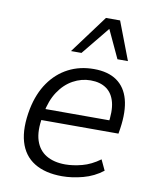

<svg xmlns="http://www.w3.org/2000/svg" viewBox="-84 -810 723 883"><g transform="rotate(10 277.0 -368.0)"><path d="M266 8Q187 8 136 -23.5Q85 -55 67 -117.5Q49 -180 67 -272Q82 -345 118 -396.5Q154 -448 207 -475.5Q260 -503 326 -503Q392 -503 433 -474.5Q474 -446 489 -391Q504 -336 492 -255L488 -230H110L119 -283H457L433 -260Q444 -326 433.5 -367Q423 -408 394 -428.5Q365 -449 320 -449Q277 -449 238 -427.5Q199 -406 171.5 -364.5Q144 -323 133 -262L130 -244Q118 -178 132 -134.5Q146 -91 182 -69.5Q218 -48 271 -48Q307 -48 349 -59Q391 -70 432 -100L455 -51Q414 -19 363 -5.5Q312 8 266 8ZM207 -566 339 -744H405L473 -566H424L363 -697L256 -566Z"/></g></svg>

Font: Nunito Sans 7pt SemiCondensed Light
Style: Italic
Weight: 300
Width: 4
Italic angle: -9°
Designer: Vernon Adams
Foundry: Vernon Adams
Version: Version 3.101;gftools[0.9.27]